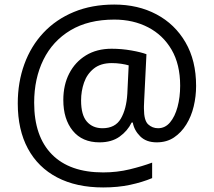

<svg xmlns="http://www.w3.org/2000/svg" viewBox="-20 -734 939 843"><path d="M841 -357Q841 -311 830.5 -267Q820 -223 798 -187.5Q776 -152 744 -130.5Q712 -109 668 -109Q622 -109 595.5 -135.5Q569 -162 563 -196H558Q540 -159 505 -134Q470 -109 417 -109Q341 -109 299.5 -160Q258 -211 258 -295Q258 -361 284 -411.5Q310 -462 357.5 -491Q405 -520 470 -520Q514 -520 556.5 -512.5Q599 -505 623 -496L613 -293Q612 -275 612 -267.5Q612 -260 612 -257Q612 -205 630.5 -188Q649 -171 674 -171Q705 -171 726.5 -196.5Q748 -222 759.5 -264.5Q771 -307 771 -358Q771 -451 733.5 -515.5Q696 -580 630.5 -614Q565 -648 482 -648Q368 -648 289.5 -601Q211 -554 170.5 -471.5Q130 -389 130 -283Q130 -135 208 -56Q286 23 433 23Q494 23 549.5 9.5Q605 -4 648 -20V48Q605 66 551.5 77.5Q498 89 433 89Q315 89 231 45Q147 1 102.5 -81.5Q58 -164 58 -280Q58 -373 87 -452.5Q116 -532 171 -590.5Q226 -649 304.5 -681.5Q383 -714 482 -714Q586 -714 667 -671Q748 -628 794.5 -548Q841 -468 841 -357ZM336 -293Q336 -229 361.5 -200Q387 -171 430 -171Q486 -171 510.5 -213Q535 -255 539 -322L545 -447Q532 -451 512 -454Q492 -457 471 -457Q422 -457 392 -433Q362 -409 349 -371.5Q336 -334 336 -293Z"/></svg>

Font: Noto Sans Masaram Gondi
Style: Regular
Weight: 400
Designer: Ek Type & Mukund Gokhale
Foundry: Ek Type
Version: Version 1.004; ttfautohint (v1.8.4.7-5d5b)